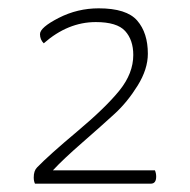

<svg xmlns="http://www.w3.org/2000/svg" viewBox="-20 -730 456 461"><path d="M85 -626Q76 -635 76 -648Q76 -664 121 -687Q166 -710 217 -710Q284 -710 309.5 -680.5Q335 -651 335 -601Q335 -564 310.5 -524.5Q286 -485 255.5 -457Q225 -429 178 -388Q131 -347 107 -321H352Q355 -314 355 -306Q355 -289 342 -289H64Q61 -295 61 -304Q61 -320 69 -328Q97 -357 165.5 -414.5Q234 -472 267 -513Q300 -554 300 -598Q300 -634 280.5 -655.5Q261 -677 210 -677Q143 -677 85 -626Z"/></svg>

Font: Yanone Kaffeesatz Thin
Style: Regular
Weight: 250
Designer: Yanone (Cyrillic: Daniel Pouzeot)
Foundry: Yanone
Version: Version 1.003;PS 001.003;hotconv 1.0.88;makeotf.lib2.5.64775